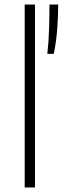

<svg xmlns="http://www.w3.org/2000/svg" viewBox="-20 -828 277 848"><path d="M89 0V-808H134.5V0ZM189 -590Q195 -643 196.8 -701.8Q198.5 -760.5 198.5 -808H237Q237 -758.5 232.8 -700.8Q228.5 -643 217.5 -590Z"/></svg>

Font: Encode Sans SemiExpanded ExtraLight
Style: Regular
Weight: 250
Width: 6
Designer: Multiple Designers
Foundry: Impallari Type
Version: Version 3.002